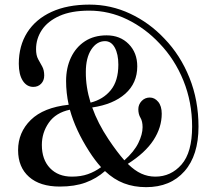

<svg xmlns="http://www.w3.org/2000/svg" viewBox="-20 -776 896 812"><path d="M598 15.5Q546.5 15.5 504 -0.8Q461.5 -17 424 -52.5Q388.5 -21 342.2 -4Q296 13 233 13Q149 13 102.8 -28Q56.5 -69 56.5 -141Q56.5 -216 110.2 -268.8Q164 -321.5 270.5 -333Q259.5 -383 259.5 -433.5Q259.5 -489 280.2 -532.8Q301 -576.5 339.2 -601.5Q377.5 -626.5 431 -626.5Q488 -626.5 524.2 -589.8Q560.5 -553 560.5 -495.5Q560.5 -424.5 509.8 -379.5Q459 -334.5 370 -321.5Q393.5 -255 438.5 -187.5Q476 -131.5 506 -98Q547.5 -135 565.2 -171.5Q583 -208 583 -238Q583 -263 574 -278Q565 -293 565 -314Q565 -334 579 -348.8Q593 -363.5 613.5 -363.5Q634 -363.5 649 -345.5Q664 -327.5 664 -295Q664 -237 629 -183.2Q594 -129.5 520.5 -83Q549.5 -54.5 577.5 -41.8Q605.5 -29 637 -29Q703 -29 747.8 -80.2Q792.5 -131.5 792.5 -240.5Q792.5 -344 755.8 -434.8Q719 -525.5 654.5 -592.5Q594.5 -656.5 518 -693.8Q441.5 -731 357 -731Q281.5 -731 231.8 -708.8Q182 -686.5 157.2 -649.5Q132.5 -612.5 132.5 -568Q132.5 -542 141.2 -526Q150 -510 158.5 -494.8Q167 -479.5 167 -456.5Q167 -435.5 154 -422Q141 -408.5 121 -408.5Q93 -408.5 76.2 -434.8Q59.5 -461 59.5 -506.5Q59.5 -582.5 95.2 -638.8Q131 -695 198 -725.8Q265 -756.5 358.5 -756.5Q449 -756.5 530.5 -718.2Q612 -680 675.5 -612.5Q743 -542.5 781.2 -447.2Q819.5 -352 819.5 -240.5Q819.5 -119 760.2 -51.8Q701 15.5 598 15.5ZM343 -471.5Q342.5 -407.5 363 -342Q416.5 -355.5 448.5 -394.8Q480.5 -434 480.5 -502.5Q480.5 -547 465.5 -574.5Q450.5 -602 424 -602Q389.5 -602 366.2 -566.8Q343 -531.5 343 -471.5ZM157 -163Q157 -101 191.5 -65Q226 -29 284 -29Q322 -29 351.8 -39.5Q381.5 -50 407.5 -69Q382 -97 357 -136Q299 -226.5 275.5 -312Q216 -299.5 186.5 -257.2Q157 -215 157 -163Z"/></svg>

Font: Fraunces 144pt S050
Style: Regular
Weight: 400
Version: Version 1.000; ttfautohint (v1.8.3)